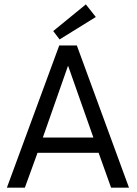

<svg xmlns="http://www.w3.org/2000/svg" viewBox="-20 -871 635 891"><path d="M254.9 -660H336.6L578.6 0H495.6L437.6 -162H154.2L95.3 0H11.9ZM178.9 -232.9H413.3L296.6 -564.1H295.1ZM256.5 -688 227 -726.9 378.4 -850.6 424.6 -792.1Z"/></svg>

Font: League Spartan Extralight
Style: Regular
Weight: 200
Foundry: The League of Moveable Type
Version: Version 2.300; ttfautohint (v1.8.3)